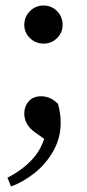

<svg xmlns="http://www.w3.org/2000/svg" viewBox="-20 -475 316 696"><path d="M138 -317Q109 -317 88.5 -337Q68 -357 68 -385Q68 -414 88.5 -434.5Q109 -455 138 -455Q167 -455 187 -434.5Q207 -414 207 -385Q207 -357 187 -337Q167 -317 138 -317ZM200 -31Q200 25 173.5 72Q147 119 105.5 152Q64 185 20 201L7 169Q61 142 98 101.5Q135 61 148 0L155 39L106 4Q86 -10 77 -27.5Q68 -45 68 -63Q68 -89 84 -107.5Q100 -126 129 -126Q144 -126 158.5 -120.5Q173 -115 190 -99Q200 -64 200 -31Z"/></svg>

Font: Lisu Bosa Medium
Style: Regular
Weight: 500
Designer: David Morse, Annie Olsen, Victor Gaultney, Frank Grießhammer (Latin)
Foundry: SIL International
Version: Version 2.000